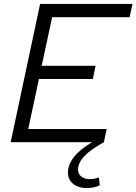

<svg xmlns="http://www.w3.org/2000/svg" viewBox="-20 -720 691 972"><path d="M34 0 183 -700H651L636 -633H244L191 -387H464L450 -320H177L123 -67H520L506 0Q440 36 407.5 70Q375 104 375 139Q375 161 392 174Q409 187 435 187Q445 187 458 184.5Q471 182 481 178L485 218Q472 225 454.5 228.5Q437 232 419 232Q376 232 350 210.5Q324 189 324 154Q324 113 354.5 74.5Q385 36 446 0Z"/></svg>

Font: Red Hat Text
Style: Italic
Weight: 400
Italic angle: -12°
Designer: Pentagram / MCKL
Foundry: Pentagram / MCKL
Version: Version 1.005; Red Hat Text Italic